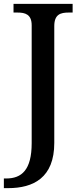

<svg xmlns="http://www.w3.org/2000/svg" viewBox="-34 -734 422 994"><path d="M-14 240H8C139 240 247 186 247 6V-599C247 -660 280 -669 321 -669H342V-714H36V-669H57C96 -669 130 -660 130 -603V7C130 146 78 190 -2 190H-14Z"/></svg>

Font: Noto Serif Thai Medium
Style: Regular
Weight: 500
Designer: Monotype Design Team
Foundry: Monotype Imaging Inc.
Version: Version 1.901;PS 001.901;hotconv 1.0.88;makeotf.lib2.5.64775